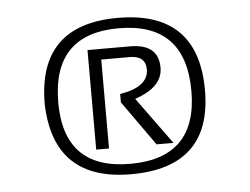

<svg xmlns="http://www.w3.org/2000/svg" viewBox="-38 -754 655 503"><g transform="rotate(-5 289.0 -502.5)"><path d="M202.1 -369.1V-630.9H314Q388.7 -630.9 388.7 -568.4Q388.7 -517.1 315.4 -492.7L405.3 -369.1H360.8L277.3 -486.8V-508.8Q352.5 -521 352.5 -566.9Q352.5 -603 310.5 -603H235.8V-369.1ZM288.1 -324.2Q463.9 -324.2 463.9 -500.5Q463.9 -680.7 288.1 -680.7Q113.8 -680.7 113.8 -500.5Q113.8 -324.2 288.1 -324.2ZM78.1 -499.5Q78.1 -708 288.1 -708Q499.5 -708 499.5 -499.5Q499.5 -296.9 288.1 -296.9Q84 -296.9 78.1 -499.5Z"/></g></svg>

Font: Sansation Light
Style: Light
Weight: 300
Designer: Bernd Montag
Version: Version 1.301